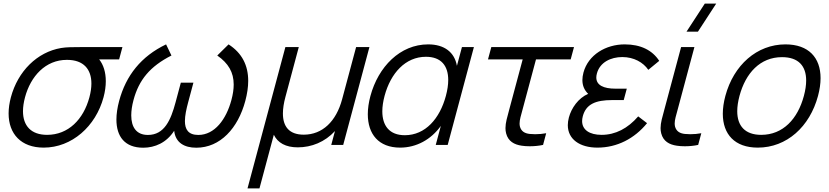

<svg xmlns="http://www.w3.org/2000/svg" viewBox="-20 -800 4576 1060"><path d="M655.9 -540H423.4C384.9 -540 346.9 -540 317.5 -535C185 -512.5 78.7 -407 40.1 -263C31.7 -231.4 27.5 -201.4 27.5 -173.7C27.5 -60.7 96.3 15 221.1 15C376.6 15 508.6 -102.5 551.6 -263C560.1 -294.5 564.1 -324.4 564.1 -351.9C564.1 -400.8 551.3 -442.2 527.6 -472H637.6ZM240 -55.5C151.9 -55.5 106.9 -105.3 106.9 -186C106.9 -209.3 110.7 -235.1 118.1 -263C149.3 -379.4 231.3 -469.5 349 -469.5C349.7 -469.5 350.3 -469.5 351 -469.5C441.4 -469.1 484.6 -417.8 484.6 -338.9C484.6 -315.8 480.9 -290.3 473.6 -263C440.8 -140.5 357 -55.5 240 -55.5Z M1241.9 -555 1179.5 -493.5C1240.8 -450.8 1270.2 -400.7 1270.2 -333.1C1270.2 -307.3 1266 -279 1257.5 -247.5C1229 -141 1165 -55 1075 -55C1019.1 -55 1000.9 -86 1000.9 -131.6C1000.9 -161.2 1008.5 -197 1018.6 -234.5L1047.8 -343.5H978.3L949.1 -234.5C923.2 -138 888 -55 796.5 -55C733 -55 704.6 -98.1 704.6 -163.1C704.6 -188.4 708.8 -216.9 717 -247.5C747 -359.5 808.4 -433.5 926.5 -493.5L896.9 -555C759.2 -489 675.5 -383.5 637.8 -243C627.9 -205.8 622.7 -171.1 622.7 -139.9C622.7 -46.3 669 15.5 770.6 15.5C835.1 15.5 899.4 -12 941.6 -78C948.9 -12 998.1 15.5 1063.6 15.5C1196.1 15.5 1293.9 -92 1334.2 -242.5C1344.8 -282.2 1350.3 -319.3 1350.3 -353.6C1350.3 -439 1316.2 -507.2 1241.9 -555Z M1346.5 240H1412.5L1491.8 -56C1512.9 -11.5 1557.7 13.5 1623.7 13.5C1700.2 13.5 1773.6 -16 1829.3 -76.5L1808.8 0H1874.8L2019.5 -540H1946L1868.8 -252C1836.1 -130 1760.4 -56.5 1656.9 -56.5C1575 -56.5 1541.9 -102.9 1541.9 -173.6C1541.9 -200.7 1546.8 -231.5 1555.7 -264.5L1629.5 -540H1555.5Z M2530.3 -540 2502.6 -436.5C2489.6 -511 2433.9 -555 2343.9 -555C2188.9 -555 2068.3 -431.5 2025 -270C2015.4 -234.3 2010.6 -200.4 2010.6 -169.3C2010.6 -59.9 2070 15 2189.1 15C2278.6 15 2360.1 -29.5 2413.8 -105L2385.7 0H2451.7L2596.3 -540ZM2215 -53.5C2129.4 -53.5 2090.7 -106.8 2090.7 -185.3C2090.7 -211.3 2095 -240 2103.1 -270.5C2136.9 -396.5 2218.5 -486.5 2331.5 -486.5C2415.7 -486.5 2454.6 -436.7 2454.6 -358.4C2454.6 -332 2450.2 -302.5 2441.6 -270.5C2408.1 -145.5 2328.5 -53.5 2215 -53.5Z M2861 4.5C2873.3 6.5 2888.4 7.5 2904.4 7.5C2928.8 7.5 2955.4 5.1 2978.2 0L2995.4 -64.5C2976 -60.9 2954.8 -59 2934.7 -59C2924.4 -59 2914.3 -59.5 2904.9 -60.5C2877.2 -63.5 2858.1 -74.5 2850.6 -100.5C2849.1 -106.3 2848.5 -112.2 2848.5 -118.3C2848.5 -139.2 2856.3 -162.8 2865.8 -198.5L2939.1 -472H3130.6L3148.9 -540H2692.4L2674.1 -472H2865.6L2791.5 -195.5C2780.4 -153.9 2770.6 -122.4 2770.6 -92.8C2770.6 -82.9 2771.7 -73.3 2774.2 -63.5C2785.5 -20 2818.6 -1.5 2861 4.5Z M3503.4 -157.5C3446 -91 3377.5 -55.5 3301.5 -55.5C3234 -55.5 3193.8 -83.7 3193.8 -131.4C3193.8 -139.9 3195.1 -148.9 3197.6 -158.5C3215.3 -224.5 3267.5 -247.5 3359.5 -247.5H3423.5L3440.4 -310.5H3377.4C3312.7 -310.5 3272.1 -329.4 3272.1 -372.1C3272.1 -378.9 3273.2 -386.4 3275.4 -394.5C3291.8 -456 3352.1 -485 3415.6 -485C3479.6 -485 3531.2 -455.5 3559.2 -414.5L3619.5 -464C3581.3 -523 3516.9 -555 3428.9 -555C3324.9 -555 3227.5 -497.5 3201.2 -399.5C3197.2 -384.6 3195.3 -370.8 3195.3 -357.9C3195.3 -327 3206.4 -301.8 3227.2 -282C3172.3 -258 3134.7 -203.5 3120.7 -151.5C3116.7 -136.5 3114.8 -122.3 3114.8 -109C3114.8 -31.3 3180.8 15 3278.1 15C3387.1 15 3483 -35 3552.3 -120Z M3833 -625 3934 -780H3871L3770 -625ZM3717.3 4.5C3729.7 6.5 3744.7 7.5 3760.8 7.5C3785.1 7.5 3811.7 5.1 3834.5 0L3851.8 -64.5C3832.3 -60.9 3811.2 -59 3791 -59C3780.7 -59 3770.6 -59.5 3761.2 -60.5C3733.5 -63.5 3714.5 -74.5 3706.9 -100.5C3705.5 -106.3 3704.8 -112.2 3704.8 -118.3C3704.8 -139.2 3712.6 -162.8 3722.2 -198.5L3813.7 -540H3740.2L3647.9 -195.5C3636.7 -153.9 3626.9 -122.4 3626.9 -92.8C3626.9 -82.9 3628 -73.3 3630.5 -63.5C3641.9 -20 3674.9 -1.5 3717.3 4.5Z M4163.6 15C4323.6 15 4450.6 -100.5 4496.1 -270.5C4505.5 -305.6 4510.2 -338.5 4510.2 -368.6C4510.2 -481.7 4444.3 -555 4316.4 -555C4158.4 -555 4030.2 -440.5 3984.6 -270.5C3975.2 -235.3 3970.5 -202.3 3970.5 -172.1C3970.5 -58.6 4036.5 15 4163.6 15ZM4182.5 -55.5C4093.3 -55.5 4050.2 -104.9 4050.2 -186C4050.2 -211.3 4054.4 -239.6 4062.6 -270.5C4096.4 -396.5 4176.5 -484.5 4297.5 -484.5C4388 -484.5 4430.7 -435.9 4430.7 -355.5C4430.7 -330.2 4426.5 -301.7 4418.1 -270.5C4384 -143 4302.5 -55.5 4182.5 -55.5Z"/></svg>

Font: Manrope
Style: RegularItalic
Weight: 400
Italic angle: -15°
Designer: Mikhail Sharanda
Foundry: Mikhail Sharanda
Version: Version 4.502;hotconv 1.0.109;makeotfexe 2.5.65596